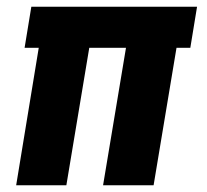

<svg xmlns="http://www.w3.org/2000/svg" viewBox="-20 -550 616 570"><path d="M28 0H177L245 -408H354L286 0H436L504 -408H545L565 -530H73L53 -408H95Z"/></svg>

Font: Iosevka Sparkle Heavy Oblique
Style: Regular
Weight: 900
Italic angle: -9°
Designer: Belleve Invis
Foundry: Belleve Invis
Version: Version 4.5.0; ttfautohint (v1.8.3)